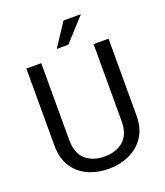

<svg xmlns="http://www.w3.org/2000/svg" viewBox="-162 -1011 972 1130"><g transform="rotate(-20 324.0 -446.0)"><path d="M489.3 -710.9H583V-230Q583 -149.9 547.4 -96.7Q511.7 -43.5 452.9 -16.8Q394 9.8 325.2 9.8Q252.9 9.8 194.6 -16.8Q136.2 -43.5 102.3 -96.7Q68.4 -149.9 68.4 -230V-710.9H161.6V-230Q161.6 -146.5 206.8 -106.7Q252 -66.9 325.2 -66.9Q399.4 -66.9 444.3 -106.7Q489.3 -146.5 489.3 -230ZM275.9 -758.3 370.6 -901.9H479.5L348.6 -758.3Z"/></g></svg>

Font: Vazirmatn RD FD
Style: Regular
Weight: 400
Designer: Saber Rastikerdar
Foundry: Saber Rastikerdar
Version: Version 33.003